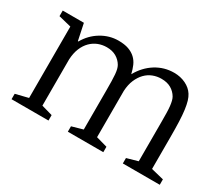

<svg xmlns="http://www.w3.org/2000/svg" viewBox="-100 -782 1165 1013"><g transform="rotate(30 482.5 -275.0)"><path d="M116 -487V-52L39 -33V0H264V-33L197 -52V-334Q199 -373 211 -402Q223 -431 242.5 -450.5Q262 -470 286.5 -479.5Q311 -489 338 -489Q372 -489 396 -475Q420 -461 434 -437Q439 -428 442 -416Q445 -404 446.5 -387Q448 -370 448.5 -346Q449 -322 449 -290V-52L382 -33V0H598V-33L530 -52V-334Q532 -373 544.5 -402Q557 -431 576 -450.5Q595 -470 619.5 -479.5Q644 -489 671 -489Q706 -489 730 -475Q754 -461 768 -437Q773 -428 776 -416Q779 -404 781 -387Q783 -370 783.5 -346Q784 -322 784 -290V-52L717 -33V0H942V-33L865 -52V-245Q865 -299 863.5 -339Q862 -379 858 -408.5Q854 -438 848 -458Q842 -478 833 -492Q816 -519 784 -534.5Q752 -550 713 -550Q653 -550 602.5 -518.5Q552 -487 520 -430Q514 -456 504.5 -478Q495 -500 478 -516Q461 -532 436 -541Q411 -550 374 -550Q319 -550 270 -520.5Q221 -491 192 -440H189L168 -540H39V-506Z"/></g></svg>

Font: GradeGX
Style: Regular
Weight: 100
Width: 1
Designer: Adam Twardoch
Foundry: Adam Twardoch
Version: Version 2.002; DEVELOPMENT